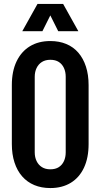

<svg xmlns="http://www.w3.org/2000/svg" viewBox="-20 -945 510 973"><path d="M235 8Q190 8 154 -7Q118 -22 92.5 -51Q67 -80 53.5 -121.5Q40 -163 40 -215V-514Q40 -584 64 -634Q88 -684 131.5 -710.5Q175 -737 235 -737Q280 -737 316 -722Q352 -707 377 -678Q402 -649 415.5 -607.5Q429 -566 429 -514V-215Q429 -145 405.5 -95Q382 -45 338.5 -18.5Q295 8 235 8ZM235 -87Q261 -87 278 -98Q295 -109 304 -128.5Q313 -148 313 -173V-556Q313 -581 304 -600.5Q295 -620 278 -631Q261 -642 235 -642Q210 -642 192.5 -631Q175 -620 165.5 -600.5Q156 -581 156 -556V-173Q156 -148 165.5 -128.5Q175 -109 192.5 -98Q210 -87 235 -87ZM93 -787 170 -925H300L377 -787H275L235 -867L195 -787Z"/></svg>

Font: Hubot Sans Condensed SemiBold
Style: Regular
Weight: 600
Width: 3
Designer: Deni Anggara
Foundry: GitHub, Inc., Subsidiary of Microsoft Corporation
Version: Version 2.000